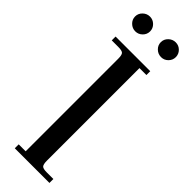

<svg xmlns="http://www.w3.org/2000/svg" viewBox="-295 -889 897 897"><g transform="rotate(45 153.0 -441.0)"><path d="M34.9 -798.6Q20 -813 20 -833Q20 -853 34.9 -867.4Q49.8 -881.8 69.8 -881.8Q89.8 -881.8 104.5 -867.4Q119.1 -853 119.1 -833Q119.1 -813 104.5 -798.6Q89.8 -784.2 69.8 -784.2Q49.8 -784.2 34.9 -798.6ZM22 -676.8V-702.1H251V-676.8H205.1V-65.9Q205.1 -41 212.2 -33.4Q219.2 -25.9 244.1 -25.9H287.1V0H58.1V-25.9H104V-637.2Q104 -662.1 96.9 -669.4Q89.8 -676.8 64.9 -676.8ZM240.2 -881.8Q260.3 -881.8 274.7 -867.4Q289.1 -853 289.1 -833Q289.1 -813 274.7 -798.6Q260.3 -784.2 240.2 -784.2Q219.7 -784.2 204.8 -798.6Q189.9 -813 189.9 -833Q189.9 -853 204.8 -867.4Q219.7 -881.8 240.2 -881.8Z"/></g></svg>

Font: Dihjauti S
Style: Bold
Weight: 700
Designer: T. Christopher White
Version: Version 3.0.0